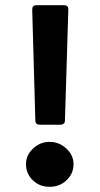

<svg xmlns="http://www.w3.org/2000/svg" viewBox="-20 -720 386 739"><path d="M116 -257 104 -683Q104 -700 120 -700H227Q243 -700 243 -683L230 -257Q230 -240 212 -240H133Q116 -240 116 -257ZM80 -88Q80 -123 107.5 -148.5Q135 -174 171 -174Q207 -174 235 -148.5Q263 -123 263 -88Q263 -52 236.5 -26.5Q210 -1 171 -1Q132 -1 106 -26.5Q80 -52 80 -88Z"/></svg>

Font: Barlow
Style: Bold
Weight: 700
Designer: Jeremy Tribby
Foundry: Jeremy Tribby
Version: Version 1.101 August 23, 2024